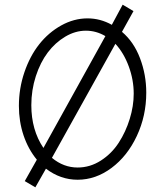

<svg xmlns="http://www.w3.org/2000/svg" viewBox="-20 -761 700 814"><path d="M497.1 -626 545.9 -713.9 500 -741.2 454.1 -655.8Q405.3 -683.1 351.1 -683.1Q293.5 -683.1 239.5 -653.1Q185.5 -623 146.2 -573.2Q106.9 -523.4 83.5 -454.8Q60.1 -386.2 60.1 -312Q60.1 -246.1 79.8 -187.3Q99.6 -128.4 136.2 -84L85 6.8L129.9 33.2L174.8 -45.9Q236.3 1 309.1 1Q385.7 1 452.9 -49.1Q520 -99.1 560.1 -184.6Q600.1 -270 600.1 -368.2Q600.1 -444.3 573.7 -513.9Q547.4 -583.5 497.1 -626ZM164.1 -133.8Q112.8 -210 112.8 -314.9Q112.8 -378.9 131.8 -437.7Q150.9 -496.6 182.6 -538.6Q214.4 -580.6 256.8 -605.7Q299.3 -630.9 344.2 -630.9Q387.7 -630.9 426.8 -607.9ZM309.1 -50.8Q249.5 -50.8 200.2 -91.8L469.2 -575.2Q504.9 -536.6 525.9 -479.5Q546.9 -422.4 546.9 -363.8Q546.9 -311.5 530 -256.8Q513.2 -202.1 483.4 -156Q453.6 -109.9 407.7 -80.3Q361.8 -50.8 309.1 -50.8Z"/></svg>

Font: Comic Neue Angular
Style: Regular
Weight: 400
Designer: Craig Rozynski
Foundry: Craig Rozynski
Version: Version 2.003